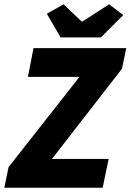

<svg xmlns="http://www.w3.org/2000/svg" viewBox="-26 -874 608 894"><path d="M-6 0 14 -96 344 -516H104L130 -650H562L542 -554L216 -134H480L452 0ZM256 -700 192 -810 270 -854 354 -774H358L482 -854L548 -804L444 -700Z"/></svg>

Font: mr_Source Sans Pro
Style: Italic
Weight: 900
Italic angle: -11°
Designer: Paul D. Hunt
Foundry: Adobe Systems Incorporated
Version: Version 1.076;July 10, 2024;FontCreator 11.5.0.2430 64-bit